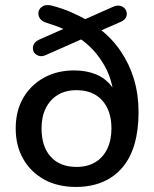

<svg xmlns="http://www.w3.org/2000/svg" viewBox="-20 -729 609 758"><path d="M279 9Q208 9 155 -20Q102 -49 72 -101Q42 -153 42 -222Q42 -291 71.5 -342Q101 -393 153 -422Q205 -451 273 -451Q320 -451 357.5 -436Q395 -421 420 -389Q445 -357 456 -307H431Q432 -400 393 -469Q354 -538 292 -579H313L164 -513Q146 -504 132 -509Q118 -514 112.5 -526Q107 -538 112.5 -552Q118 -566 138 -574L242 -620L245 -607Q227 -617 206.5 -624.5Q186 -632 164 -639Q144 -645 136.5 -658Q129 -671 132.5 -684Q136 -697 149 -704.5Q162 -712 184 -707Q226 -696 261.5 -680.5Q297 -665 330 -646L302 -647L426 -702Q444 -710 458 -705Q472 -700 477.5 -688Q483 -676 478.5 -663Q474 -650 455 -642L368 -604L372 -616Q422 -578 456.5 -527Q491 -476 509 -416Q527 -356 527 -286Q527 -215 511 -160Q495 -105 463 -67.5Q431 -30 385 -10.5Q339 9 279 9ZM282 -70Q325 -70 356 -88.5Q387 -107 403.5 -141.5Q420 -176 420 -222Q420 -292 383.5 -332.5Q347 -373 282 -373Q239 -373 208.5 -354.5Q178 -336 161 -302.5Q144 -269 144 -222Q144 -150 180.5 -110Q217 -70 282 -70Z"/></svg>

Font: Nunito SemiBold
Style: Regular
Weight: 600
Designer: Vernon Adams
Foundry: Vernon Adams
Version: Version 3.602